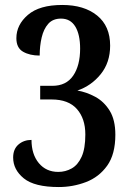

<svg xmlns="http://www.w3.org/2000/svg" viewBox="-20 -744 524 774"><path d="M217 10Q119 10 76 -25Q33 -60 33 -109Q33 -143 54.5 -161.5Q76 -180 107 -180Q107 -122 136.5 -86.5Q166 -51 215 -51Q244 -51 269 -65Q294 -79 309 -112Q324 -145 324 -202Q324 -266 290 -304.5Q256 -343 188 -343H142V-398H191Q247 -398 275 -439Q303 -480 303 -548Q303 -605 283.5 -637Q264 -669 226 -669Q193 -669 174.5 -648Q156 -627 148 -593Q140 -559 140 -520Q100 -520 73 -535.5Q46 -551 46 -590Q46 -644 92.5 -684Q139 -724 231 -724Q319 -724 371.5 -681.5Q424 -639 424 -560Q424 -492 386 -445Q348 -398 292 -379Q328 -373 363.5 -354Q399 -335 422 -298Q445 -261 445 -201Q445 -122 412 -76Q379 -30 326.5 -10Q274 10 217 10Z"/></svg>

Font: Noto Serif Hebrew Condensed SemiBold
Style: Regular
Weight: 600
Width: 3
Designer: Monotype Design Team
Foundry: Monotype Imaging Inc.
Version: Version 2.004; ttfautohint (v1.8.4.7-5d5b)